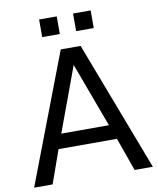

<svg xmlns="http://www.w3.org/2000/svg" viewBox="-97 -989 878 1064"><g transform="rotate(-10 342.0 -456.5)"><path d="M341.8 -631.8 208 -269H476.1ZM286.1 -729H397.9L675.8 0H573.2L506.8 -187H178.2L111.8 0H7.8ZM387.7 -913.1H486.8V-814H387.7ZM196.8 -913.1H295.9V-814H196.8Z"/></g></svg>

Font: Pangururan
Style: Regular
Weight: 400
Designer: Uli Kozok
Foundry: Michael Everson and Uli Kozok
Version: Version 1.005